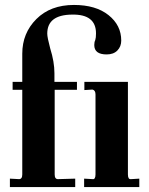

<svg xmlns="http://www.w3.org/2000/svg" viewBox="-20 -756 603 776"><path d="M20 0V-34L57 -32Q70 -32 70 -51V-393H31V-425H70V-539Q70 -622 127 -679Q184 -736 279 -736Q367 -736 418.5 -695Q470 -654 470 -592Q470 -568 454.5 -552Q439 -536 411 -536Q361 -536 361 -574Q361 -586 365 -594Q368 -603 368 -621Q368 -699 271 -697Q171 -696 171 -620Q171 -605 183 -560Q200 -506 200 -460V-425H291V-393H201V-51Q201 -32 214 -32L284 -34V0ZM320 0V-34L355 -32Q360 -31 363 -36Q366 -41 366 -51V-374Q366 -391 354 -394L321 -392V-425H497V-51Q497 -41 500 -36Q503 -31 510 -32L543 -34V0Z"/></svg>

Font: UnnaBold
Style: Bold
Weight: 700
Designer: Jorge de Buen Unna
Foundry: Omnibus-Type
Version: Version 2.008;hotconv 1.0.109;makeotfexe 2.5.65596